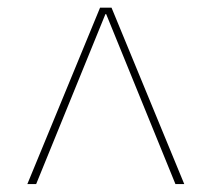

<svg xmlns="http://www.w3.org/2000/svg" viewBox="-20 -750 540 490"><path d="M251 -713.9H249L72.3 -280.3H49.8L235.4 -730.5H264.6L450.2 -280.3H427.7Z"/></svg>

Font: Mgen+ 1m thin
Style: Regular
Weight: 100
Designer: [Source Han Sans]
Ryoko NISHIZUKA  (kana & ideographs); Paul D. Hunt (Latin, Greek & Cyrillic); Wenlong ZHANG  (bopomofo
Version: Version 1.059.20150602